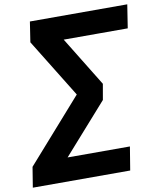

<svg xmlns="http://www.w3.org/2000/svg" viewBox="-127 -780 863 1035"><g transform="rotate(-10 304.5 -262.5)"><path d="M-32 180 -14 69 303 -290 308 -242 91 -594 108 -705H641L621 -577H251L249 -612L437 -306L422 -220L149 88L150 52H522L501 180Z"/></g></svg>

Font: Nunito Sans 10pt ExtraBold
Style: Italic
Weight: 800
Italic angle: -9°
Designer: Vernon Adams
Foundry: Vernon Adams
Version: Version 3.101;gftools[0.9.27]